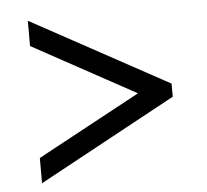

<svg xmlns="http://www.w3.org/2000/svg" viewBox="-43 -657 644 598"><g transform="rotate(-5 279.5 -358.0)"><path d="M65 -104V-183L387 -357L65 -533V-612L494 -378V-337Z"/></g></svg>

Font: Noto Serif Thai
Style: Bold
Weight: 700
Designer: Monotype Design Team
Foundry: Monotype Imaging Inc.
Version: Version 2.002; ttfautohint (v1.8.4.7-5d5b)